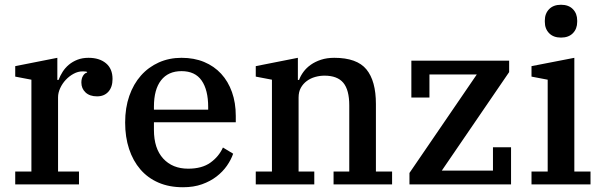

<svg xmlns="http://www.w3.org/2000/svg" viewBox="-20 -775 2533 807"><path d="M44 -54H112V-440L44 -453V-497L221 -532V-439H226Q233 -457 243.5 -473.5Q254 -490 269.5 -503Q285 -516 305.5 -524Q326 -532 352 -532Q398 -532 425.5 -509Q453 -486 453 -443Q453 -409 435.5 -389.5Q418 -370 388 -370Q357 -370 339.5 -386.5Q322 -403 322 -428Q322 -445 329 -456.5Q336 -468 346 -470V-473Q343 -474 339 -474.5Q335 -475 327 -475Q308 -475 289.5 -465Q271 -455 256.5 -439.5Q242 -424 233 -404.5Q224 -385 224 -366V-54H312V0H44Z M749 12Q691 12 646 -7.5Q601 -27 570 -63Q539 -99 522.5 -149Q506 -199 506 -260Q506 -322 523.5 -372Q541 -422 572.5 -457.5Q604 -493 647.5 -512.5Q691 -532 743 -532Q796 -532 838 -514.5Q880 -497 909.5 -465Q939 -433 955 -388Q971 -343 971 -288V-261H627V-229Q627 -151 666 -108.5Q705 -66 771 -66Q829 -66 864.5 -91.5Q900 -117 917 -155L960 -129Q951 -103 933.5 -78Q916 -53 890 -33Q864 -13 829 -0.5Q794 12 749 12ZM627 -314H855V-325Q855 -397 827.5 -436.5Q800 -476 743 -476Q687 -476 657 -437.5Q627 -399 627 -327Z M1055 -54H1123V-440L1055 -453V-497L1232 -532V-439H1237Q1243 -456 1255.5 -473Q1268 -490 1286.5 -503Q1305 -516 1329.5 -524Q1354 -532 1385 -532Q1480 -532 1520 -483.5Q1560 -435 1560 -338V-54H1628V0H1382V-54H1448V-332Q1448 -397 1423 -427Q1398 -457 1344 -457Q1324 -457 1304.5 -451.5Q1285 -446 1269.5 -434.5Q1254 -423 1244.5 -406Q1235 -389 1235 -365V-54H1301V0H1055Z M1701 -48 1984 -462H1785V-365H1709V-520H2120V-472L1837 -58H2052V-156H2128V0H1701Z M2338 -617Q2306 -617 2288 -635.5Q2270 -654 2270 -683V-689Q2270 -718 2288 -736.5Q2306 -755 2338 -755Q2370 -755 2388 -736.5Q2406 -718 2406 -689V-683Q2406 -654 2388 -635.5Q2370 -617 2338 -617ZM2214 -54H2282V-440L2214 -453V-497L2394 -532V-54H2462V0H2214Z"/></svg>

Font: IBM Plex Serif Medm
Style: Regular
Weight: 500
Designer: Mike Abbink, Paul van der Laan, Pieter van Rosmalen
Foundry: Bold Monday
Version: Version 3.001